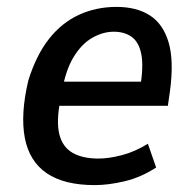

<svg xmlns="http://www.w3.org/2000/svg" viewBox="-20 -528 569 557"><path d="M255 9Q166 9 115.5 -25.5Q65 -60 52 -128Q39 -196 62 -294Q85 -368 122 -415Q159 -462 209 -485Q259 -508 318 -508Q376 -508 414.5 -483.5Q453 -459 469 -405.5Q485 -352 473 -263L467 -221H134L145 -291H405L386 -269Q397 -335 390 -370.5Q383 -406 362 -421Q341 -436 310 -436Q279 -436 248 -418.5Q217 -401 193.5 -362.5Q170 -324 159 -259L155 -237Q143 -176 152 -139Q161 -102 190 -85Q219 -68 266 -68Q296 -68 334 -78Q372 -88 409 -111L433 -42Q388 -13 341 -2Q294 9 255 9Z"/></svg>

Font: Nunito Sans 7pt Condensed SemiBold
Style: Italic
Weight: 600
Width: 3
Italic angle: -9°
Designer: Vernon Adams
Foundry: Vernon Adams
Version: Version 3.101;gftools[0.9.27]